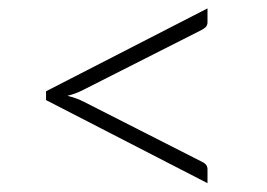

<svg xmlns="http://www.w3.org/2000/svg" viewBox="-20 -558 620 446"><path d="M87 -346 462 -538.5V-506Q462 -500.5 459 -496.5Q456 -492.5 448.5 -488.5L172 -348.5Q155.5 -340 136.5 -335.5Q146.5 -333 155.2 -330Q164 -327 172 -323L448.5 -182.5Q456 -179 459 -174.8Q462 -170.5 462 -165V-132.5L87 -325.5Z"/></svg>

Font: Lato Light
Style: Regular
Weight: 300
Designer: Lukasz Dziedzic
Foundry: tyPoland Lukasz Dziedzic
Version: Version 2.007; 2014-02-27